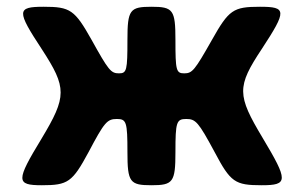

<svg xmlns="http://www.w3.org/2000/svg" viewBox="-20 -548 894 568"><path d="M615 -98C662 -9 675 0 754 0C833 0 833 -13 757 -140C681 -267 680 -291 755 -404C829 -517 828 -528 749 -528C670 -528 657 -519 607 -430C556 -340 549 -331 525 -331C501 -331 499 -340 499 -430C499 -519 492 -528 428 -528C364 -528 357 -519 357 -430C357 -340 355 -331 332 -331C308 -331 301 -340 251 -430C201 -519 188 -528 109 -528C29 -528 29 -516 104 -402C178 -288 178 -263 103 -138C27 -13 27 0 104 0C181 0 194 -9 242 -98C289 -187 297 -196 326 -196C354 -196 357 -187 357 -98C357 -9 364 0 428 0C492 0 499 -9 499 -98C499 -187 502 -196 531 -196C559 -196 567 -187 615 -98Z"/></svg>

Font: Asimov Print
Style: A
Weight: 500
Designer: Google
Version: Version 2.000980: 2014